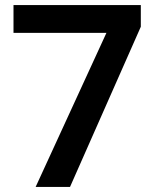

<svg xmlns="http://www.w3.org/2000/svg" viewBox="-20 -734 612 754"><path d="M120 0 398 -605H33V-714H533V-629L255 0Z"/></svg>

Font: Noto Sans Bassa Vah SemiBold
Style: Regular
Weight: 600
Designer: Monotype Design Team
Foundry: Monotype Imaging Inc.
Version: Version 2.002; ttfautohint (v1.8.4.7-5d5b)